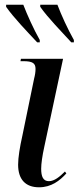

<svg xmlns="http://www.w3.org/2000/svg" viewBox="-20 -786 334 816"><path d="M138 -606H149V-616C123 -662 95 -724 79 -766H6V-757C38 -711 96 -651 138 -606ZM283 -606H294V-616C268 -662 240 -723 224 -766H151V-757C183 -711 242 -651 283 -606ZM146 10C198 10 234 -18 262 -49L256 -57C234 -35 211 -16 188 -16C163 -16 155 -36 155 -69C155 -90 160 -125 168 -161L248 -536H69L67 -526H79C119 -526 131 -517 131 -493C131 -481 129 -467 125 -452L75 -209C64 -160 57 -116 57 -86C57 -24 88 10 146 10Z"/></svg>

Font: Noto Serif Display Condensed Medium
Style: Italic
Weight: 500
Width: 3
Italic angle: -12°
Designer: Monotype Design Team
Foundry: Monotype Imaging Inc.
Version: Version 2.009